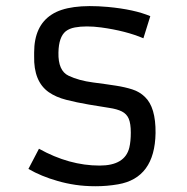

<svg xmlns="http://www.w3.org/2000/svg" viewBox="-20 -611 623 640"><path d="M109.9 -115.2Q210.4 -59.1 312 -59.1Q396.5 -59.1 411.1 -119.1Q416 -139.6 416 -169.2Q416 -198.7 409.2 -215.1Q402.3 -231.4 386.2 -239.5Q370.1 -247.6 343.5 -251.5Q316.9 -255.4 275.9 -262.5Q234.9 -269.5 200.7 -278.3Q166.5 -287.1 142.6 -303.7Q91.8 -339.4 93.8 -423.8V-436Q93.8 -524.9 152.3 -562.5Q209 -599.6 339.4 -587.9Q428.2 -579.6 481 -557.1L458 -483.4Q399.4 -508.3 317.4 -519.5Q292 -522.9 269.8 -522.9Q247.6 -522.9 229.5 -519.5Q211.4 -516.1 199.2 -506.8Q175.8 -487.8 174.8 -436Q173.3 -375 209 -358.4Q243.2 -342.3 290 -336.2Q336.9 -330.1 366.7 -325.4Q396.5 -320.8 420.9 -313Q445.3 -305.2 462.9 -288.1Q499.5 -253.4 498.5 -167.5Q496.1 -17.6 373.5 3.4Q336.4 9.8 299.3 9.8Q262.2 9.8 231.2 5.1Q200.2 0.5 171.9 -7.8Q118.2 -22.9 74.7 -47.9Z"/></svg>

Font: Armata
Style: Regular
Weight: 400
Designer: Viktoriya Grabowska
Foundry: Viktoriya Grabowska
Version: Version 1.002